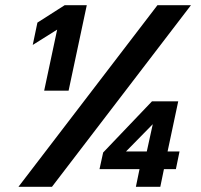

<svg xmlns="http://www.w3.org/2000/svg" viewBox="-20 -719 773 739"><path d="M586 -699H715L180 0H51ZM200 -605 106 -546 124 -632 229 -699H314L244 -370H150ZM517 -68H363L377 -132L565 -329H666L625 -136H671L657 -68H611L597 0H503ZM545 -136 568 -241 465 -136Z"/></svg>

Font: Prompt Medium
Style: Italic
Weight: 500
Italic angle: -12°
Designer: Katatrad Team
Foundry: CadsonDemak
Version: Version 1.001